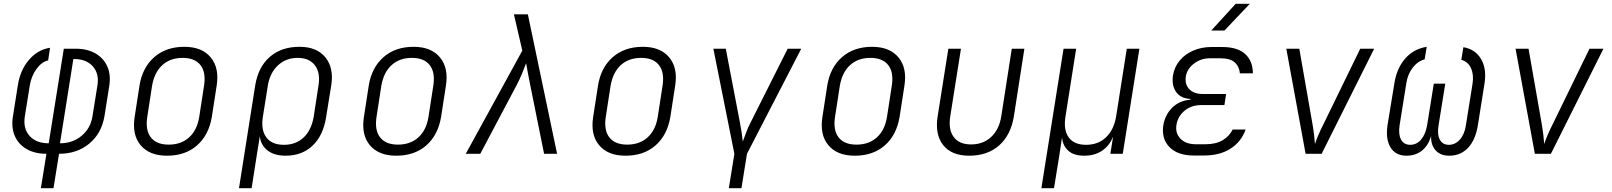

<svg xmlns="http://www.w3.org/2000/svg" viewBox="-20 -805 8440 1005"><path d="M194 180 223 0Q162 0 119 -25Q76 -50 57 -94.5Q38 -139 48 -198L73 -356Q85 -437 131 -491Q177 -545 242 -555L232 -489Q198 -481 171 -444Q144 -407 136 -358L110 -196Q100 -133 134.5 -94Q169 -55 235 -55L314 -550H376Q437 -550 479.5 -525.5Q522 -501 541.5 -457.5Q561 -414 552 -356L527 -198Q512 -107 447.5 -53.5Q383 0 289 0L260 180ZM294 -55Q360 -55 407 -94Q454 -133 464 -196L490 -358Q500 -419 466 -457.5Q432 -496 368 -496H364Z M854 10Q762 10 716 -45Q670 -100 685 -194L710 -356Q725 -451 787 -505.5Q849 -560 945 -560Q1037 -560 1083 -504.5Q1129 -449 1114 -356L1089 -194Q1073 -98 1011.5 -44Q950 10 854 10ZM863 -48Q928 -48 970 -86Q1012 -124 1023 -194L1048 -356Q1059 -426 1029.5 -464Q1000 -502 936 -502Q871 -502 829.5 -464Q788 -426 776 -356L751 -194Q740 -124 769.5 -86Q799 -48 863 -48Z M1231 180 1316 -359Q1332 -455 1392.5 -507.5Q1453 -560 1548 -560Q1638 -560 1683 -505Q1728 -450 1714 -359L1687 -192Q1672 -96 1616.5 -43Q1561 10 1475 10Q1416 10 1380.5 -17.5Q1345 -45 1340 -92L1324 8L1297 180ZM1466 -47Q1529 -47 1569.5 -85.5Q1610 -124 1622 -194L1647 -357Q1658 -424 1628.5 -463Q1599 -502 1538 -502Q1477 -502 1435 -463Q1393 -424 1382 -357L1356 -194Q1345 -125 1374 -86Q1403 -47 1466 -47Z M2054 10Q1962 10 1916 -45Q1870 -100 1885 -194L1910 -356Q1925 -451 1987 -505.5Q2049 -560 2145 -560Q2237 -560 2283 -504.5Q2329 -449 2314 -356L2289 -194Q2273 -98 2211.5 -44Q2150 10 2054 10ZM2063 -48Q2128 -48 2170 -86Q2212 -124 2223 -194L2248 -356Q2259 -426 2229.5 -464Q2200 -502 2136 -502Q2071 -502 2029.5 -464Q1988 -426 1976 -356L1951 -194Q1940 -124 1969.5 -86Q1999 -48 2063 -48Z M2418 0 2714 -540 2670 -730H2743L2896 0H2828L2756 -357Q2749 -391 2743 -423.5Q2737 -456 2734 -474Q2727 -456 2714 -423.5Q2701 -391 2683 -357L2494 0Z M3254 10Q3162 10 3116 -45Q3070 -100 3085 -194L3110 -356Q3125 -451 3187 -505.5Q3249 -560 3345 -560Q3437 -560 3483 -504.5Q3529 -449 3514 -356L3489 -194Q3473 -98 3411.5 -44Q3350 10 3254 10ZM3263 -48Q3328 -48 3370 -86Q3412 -124 3423 -194L3448 -356Q3459 -426 3429.5 -464Q3400 -502 3336 -502Q3271 -502 3229.5 -464Q3188 -426 3176 -356L3151 -194Q3140 -124 3169.5 -86Q3199 -48 3263 -48Z M3795 180 3824 0 3714 -550H3779L3853 -164Q3858 -138 3862 -112Q3866 -86 3868 -64Q3877 -86 3886 -112Q3895 -138 3909 -164L4103 -550H4174L3890 0L3861 180Z M4454 10Q4362 10 4316 -45Q4270 -100 4285 -194L4310 -356Q4325 -451 4387 -505.5Q4449 -560 4545 -560Q4637 -560 4683 -504.5Q4729 -449 4714 -356L4689 -194Q4673 -98 4611.5 -44Q4550 10 4454 10ZM4463 -48Q4528 -48 4570 -86Q4612 -124 4623 -194L4648 -356Q4659 -426 4629.5 -464Q4600 -502 4536 -502Q4471 -502 4429.5 -464Q4388 -426 4376 -356L4351 -194Q4340 -124 4369.5 -86Q4399 -48 4463 -48Z M5053 10Q4961 10 4917 -45.5Q4873 -101 4888 -196L4944 -550H5010L4954 -196Q4943 -127 4972 -88Q5001 -49 5063 -49Q5126 -49 5168 -88Q5210 -127 5221 -196L5276 -550H5342L5287 -196Q5271 -98 5210 -44Q5149 10 5053 10Z M5431 180 5547 -550H5613L5557 -194Q5546 -125 5574 -86Q5602 -47 5665 -47Q5728 -47 5769 -86Q5810 -125 5822 -194L5878 -550H5944L5857 0H5792L5806 -87H5805Q5787 -42 5748.5 -16Q5710 10 5655 10Q5601 10 5572 -16Q5543 -42 5539 -86L5525 8L5497 180Z M6281 9H6229Q6145 9 6102 -34.5Q6059 -78 6069 -148Q6078 -204 6116 -241.5Q6154 -279 6211 -283V-287Q6160 -290 6136 -324Q6112 -358 6120 -411Q6127 -454 6154.5 -487.5Q6182 -521 6225.5 -540Q6269 -559 6322 -559H6376Q6458 -559 6498 -522Q6538 -485 6538 -421H6470Q6467 -457 6443 -478.5Q6419 -500 6367 -500H6313Q6266 -500 6229.5 -472Q6193 -444 6187 -404Q6181 -364 6205 -338.5Q6229 -313 6276 -313H6398L6389 -255H6268Q6216 -255 6180.5 -225.5Q6145 -196 6138 -151Q6131 -108 6159 -79Q6187 -50 6239 -50H6291Q6345 -50 6380.5 -71.5Q6416 -93 6432 -127H6500Q6478 -64 6422 -27.5Q6366 9 6281 9ZM6320 -645 6448 -785H6522L6389 -645Z M6814 0 6713 -550H6781L6850 -156Q6855 -127 6858.5 -97.5Q6862 -68 6863 -51Q6868 -68 6880.5 -97.5Q6893 -127 6908 -156L7100 -550H7173L6898 0Z M7342 10Q7285 10 7258.5 -33.5Q7232 -77 7243 -151L7278 -365Q7290 -446 7334.5 -497.5Q7379 -549 7448 -560L7437 -494Q7401 -485 7374.5 -450.5Q7348 -416 7341 -368L7306 -149Q7299 -102 7313.5 -74.5Q7328 -47 7362 -47Q7395 -47 7418.5 -74.5Q7442 -102 7450 -149L7485 -367H7545L7510 -149Q7502 -102 7516.5 -74.5Q7531 -47 7564 -47Q7597 -47 7621.5 -74.5Q7646 -102 7653 -149L7688 -368Q7695 -415 7679.5 -448.5Q7664 -482 7629 -492L7640 -558Q7703 -547 7733 -495Q7763 -443 7750 -365L7716 -151Q7704 -74 7665 -32Q7626 10 7566 10Q7520 10 7494.5 -18Q7469 -46 7471 -94Q7457 -44 7423.5 -17Q7390 10 7342 10Z M8014 0 7913 -550H7981L8050 -156Q8055 -127 8058.5 -97.5Q8062 -68 8063 -51Q8068 -68 8080.5 -97.5Q8093 -127 8108 -156L8300 -550H8373L8098 0Z"/></svg>

Font: JetBrains Mono NL ExtraLight
Style: Italic
Weight: 200
Italic angle: -9°
Monospace: yes
Designer: Philipp Nurullin, Konstantin Bulenkov
Foundry: JetBrains
Version: Version 2.305; ttfautohint (v1.8.4.7-5d5b)